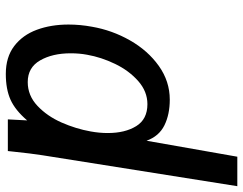

<svg xmlns="http://www.w3.org/2000/svg" viewBox="-108 -722 837 661"><g transform="rotate(90 310.5 -391.5)"><path d="M64.5 -209Q64.5 -249 72 -289.5Q84 -359 119 -420.5Q154 -482 207 -519.8Q260 -557.5 323 -557.5Q374 -557.5 411.5 -539Q449 -520.5 464.5 -477.5L519.5 -790H621L514.5 -119Q508.5 -81 502 -18.5L500 0H391L394.5 -66.5Q359.5 -25.5 323.2 -9.2Q287 7 234.5 7Q176.5 7 138.5 -22Q100.5 -51 82.5 -99.8Q64.5 -148.5 64.5 -209ZM432.5 -285Q438 -315 438 -344Q438 -403.5 414.2 -442Q390.5 -480.5 338.5 -480.5Q295 -480.5 259 -448.8Q223 -417 200 -369.2Q177 -321.5 168.5 -273Q163.5 -246.5 163.5 -216.5Q163.5 -153.5 188 -111Q212.5 -68.5 262.5 -68.5Q309 -68.5 344.5 -102Q380 -135.5 401.8 -185Q423.5 -234.5 432.5 -285Z"/></g></svg>

Font: JuliaMono Medium
Style: Italic
Weight: 500
Italic angle: -9°
Monospace: yes
Designer: cormullion
Foundry: corm
Version: Version 0.054; ttfautohint (v1.8.4)